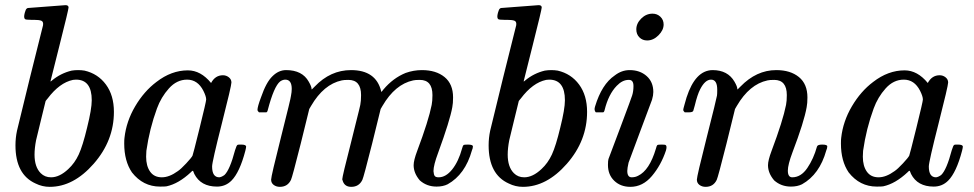

<svg xmlns="http://www.w3.org/2000/svg" viewBox="-20 -714 3779 745"><path d="M89 -683Q90 -683 161.5 -688.5Q233 -694 234 -694Q246 -694 246 -685Q246 -677 211 -538.5Q176 -400 176 -399Q176 -396 182 -402Q216 -430 258 -440Q270 -442 283 -442Q296 -442 308 -440Q360 -428 391 -386Q422 -344 422 -280Q422 -168 343.5 -78.5Q265 11 173 11Q144 11 118 -2Q40 -37 40 -150Q40 -179 46 -207Q46 -208 96 -412L147 -616Q149 -630 140.5 -633.5Q132 -637 112 -637Q105 -637 101 -637Q80 -637 77 -640Q71 -645 76 -664Q80 -678 83 -680Q86 -683 89 -683ZM336 -325Q336 -405 275 -405Q273 -405 268.5 -404.5Q264 -404 263 -404Q211 -393 165 -332Q163 -330 160 -326L157 -322Q157 -321 139.5 -250.5Q122 -180 120 -170Q114 -139 114 -114Q114 -66 138 -42Q154 -26 178 -26Q211 -26 245 -58Q270 -81 285.5 -114.5Q301 -148 318 -219Q336 -291 336 -325Z M878 -394Q878 -381 840.5 -233.5Q803 -86 803 -68Q803 -26 831 -26Q840 -27 851 -35Q872 -55 892 -131Q898 -151 902 -152Q904 -153 912 -153H916Q935 -153 935 -145Q935 -141 932 -129Q910 -45 878 -13Q855 10 822 10Q759 10 734 -39Q729 -52 729 -51Q728 -52 725 -50Q723 -48 721 -46Q673 -1 626 9Q620 10 601 10Q535 10 492 -45Q462 -89 462 -157Q462 -173 463 -179Q470 -243 504.5 -301.5Q539 -360 587 -396Q645 -441 709 -441Q759 -441 799 -392Q815 -422 845 -422Q858 -422 868 -414Q878 -406 878 -394ZM547 -106Q547 -70 562.5 -48Q578 -26 608 -26Q637 -26 670 -50Q682 -58 702.5 -80Q723 -102 727 -110Q729 -114 754.5 -217Q780 -320 780 -328Q780 -340 769 -362Q747 -405 706 -405Q666 -405 635.5 -371Q605 -337 589 -293Q560 -214 548 -129Q548 -126 547.5 -118Q547 -110 547 -106Z M1066 11Q1052 11 1042 3.5Q1032 -4 1032 -17Q1032 -30 1070.5 -182.5Q1109 -335 1109 -342Q1112 -357 1112 -369Q1112 -405 1087 -405Q1077 -405 1067 -398Q1043 -379 1019 -287Q1019 -286 1018 -283.5Q1017 -281 1016.5 -280.5Q1016 -280 1015 -279Q1014 -278 1011.5 -278Q1009 -278 1007 -278Q1005 -278 999 -278H985Q979 -284 979 -287Q979 -300 993 -337Q1013 -395 1037 -418Q1061 -442 1090 -442Q1153 -442 1178 -397Q1189 -378 1189 -369Q1189 -367 1190 -367L1201 -378Q1262 -442 1342 -442Q1439 -442 1459 -360L1460 -357L1468 -367Q1505 -411 1554 -431Q1585 -442 1617 -442Q1672 -442 1705 -415Q1738 -388 1738 -336Q1738 -313 1735 -298Q1726 -247 1680 -121Q1662 -73 1662 -50Q1663 -36 1667 -31Q1671 -26 1682 -26Q1710 -26 1734.5 -56.5Q1759 -87 1773 -138Q1776 -149 1778.5 -151Q1781 -153 1795 -153Q1815 -153 1815 -146Q1815 -139 1811 -130Q1785 -37 1717 1Q1699 10 1674 10Q1636 10 1609 -14Q1585 -42 1585 -73Q1585 -92 1599 -129Q1643 -246 1655 -307Q1658 -322 1658 -345Q1658 -404 1609 -404Q1591 -404 1583 -402Q1513 -387 1464 -303L1457 -291L1424 -157Q1391 -26 1386 -16Q1373 11 1343 11Q1319 11 1311 -9L1308 -18Q1308 -29 1342 -161Q1350 -193 1358.5 -227.5Q1367 -262 1372.5 -283.5Q1378 -305 1378 -307Q1381 -322 1381 -345Q1381 -404 1332 -404Q1314 -404 1306 -402Q1236 -387 1187 -303L1180 -291L1147 -157Q1114 -26 1109 -16Q1096 11 1066 11Z M1925 -683Q1926 -683 1997.5 -688.5Q2069 -694 2070 -694Q2082 -694 2082 -685Q2082 -677 2047 -538.5Q2012 -400 2012 -399Q2012 -396 2018 -402Q2052 -430 2094 -440Q2106 -442 2119 -442Q2132 -442 2144 -440Q2196 -428 2227 -386Q2258 -344 2258 -280Q2258 -168 2179.5 -78.5Q2101 11 2009 11Q1980 11 1954 -2Q1876 -37 1876 -150Q1876 -179 1882 -207Q1882 -208 1932 -412L1983 -616Q1985 -630 1976.5 -633.5Q1968 -637 1948 -637Q1941 -637 1937 -637Q1916 -637 1913 -640Q1907 -645 1912 -664Q1916 -678 1919 -680Q1922 -683 1925 -683ZM2172 -325Q2172 -405 2111 -405Q2109 -405 2104.5 -404.5Q2100 -404 2099 -404Q2047 -393 2001 -332Q1999 -330 1996 -326L1993 -322Q1993 -321 1975.5 -250.5Q1958 -180 1956 -170Q1950 -139 1950 -114Q1950 -66 1974 -42Q1990 -26 2014 -26Q2047 -26 2081 -58Q2106 -81 2121.5 -114.5Q2137 -148 2154 -219Q2172 -291 2172 -325Z M2449 -600Q2449 -623 2468 -642Q2487 -661 2512 -661Q2530 -661 2542.5 -649Q2555 -637 2555 -619Q2555 -597 2535 -577Q2515 -557 2491 -557Q2473 -557 2461 -569Q2449 -581 2449 -600ZM2438 -380Q2438 -404 2421 -404H2419Q2395 -404 2373 -381Q2341 -348 2326 -287Q2326 -286 2325 -283.5Q2324 -281 2323.5 -280.5Q2323 -280 2322 -279Q2321 -278 2318.5 -278Q2316 -278 2314 -278Q2312 -278 2306 -278H2292Q2284 -286 2289 -301Q2315 -387 2365 -421Q2392 -442 2423 -442Q2463 -442 2489 -419Q2515 -396 2515 -357Q2515 -344 2510 -327Q2509 -325 2464 -204L2419 -83Q2414 -61 2414 -51Q2414 -26 2431 -26Q2445 -26 2456 -32Q2500 -53 2525 -137Q2528 -149 2530.5 -151Q2533 -153 2547 -153Q2561 -153 2563 -151Q2569 -147 2564 -130Q2545 -73 2509.5 -31Q2474 11 2426 11Q2388 11 2363.5 -12.5Q2339 -36 2339 -74Q2339 -91 2341 -97Q2342 -99 2387.5 -220.5Q2433 -342 2433 -344Q2438 -360 2438 -380Z M2718 11Q2704 11 2694 3.5Q2684 -4 2684 -17Q2684 -30 2722 -180Q2760 -330 2762 -343Q2763 -348 2763 -366Q2763 -405 2739 -405Q2716 -405 2697 -368Q2686 -347 2676 -305Q2670 -285 2670 -284Q2668 -278 2651 -278H2637Q2631 -284 2631 -287Q2631 -291 2636 -308Q2666 -426 2728 -440Q2736 -442 2745 -442Q2804 -442 2830 -397Q2841 -378 2841 -369Q2841 -367 2842 -367L2853 -378Q2915 -442 2992 -442Q3047 -442 3080 -415Q3113 -388 3113 -336Q3113 -313 3110 -298Q3100 -241 3055 -123Q3037 -75 3037 -52Q3037 -26 3054 -26Q3088 -26 3112.5 -62Q3137 -98 3150 -145Q3152 -153 3170 -153Q3190 -153 3190 -146Q3190 -139 3186 -130Q3160 -37 3092 1Q3074 10 3049 10Q3011 10 2984 -14Q2960 -42 2960 -73Q2960 -92 2974 -129Q3018 -246 3030 -307Q3033 -322 3033 -345Q3033 -404 2984 -404Q2966 -404 2958 -402Q2888 -387 2839 -303L2832 -291L2799 -157Q2766 -26 2761 -16Q2748 11 2718 11Z M3659 -394Q3659 -381 3621.5 -233.5Q3584 -86 3584 -68Q3584 -26 3612 -26Q3621 -27 3632 -35Q3653 -55 3673 -131Q3679 -151 3683 -152Q3685 -153 3693 -153H3697Q3716 -153 3716 -145Q3716 -141 3713 -129Q3691 -45 3659 -13Q3636 10 3603 10Q3540 10 3515 -39Q3510 -52 3510 -51Q3509 -52 3506 -50Q3504 -48 3502 -46Q3454 -1 3407 9Q3401 10 3382 10Q3316 10 3273 -45Q3243 -89 3243 -157Q3243 -173 3244 -179Q3251 -243 3285.5 -301.5Q3320 -360 3368 -396Q3426 -441 3490 -441Q3540 -441 3580 -392Q3596 -422 3626 -422Q3639 -422 3649 -414Q3659 -406 3659 -394ZM3328 -106Q3328 -70 3343.5 -48Q3359 -26 3389 -26Q3418 -26 3451 -50Q3463 -58 3483.5 -80Q3504 -102 3508 -110Q3510 -114 3535.5 -217Q3561 -320 3561 -328Q3561 -340 3550 -362Q3528 -405 3487 -405Q3447 -405 3416.5 -371Q3386 -337 3370 -293Q3341 -214 3329 -129Q3329 -126 3328.5 -118Q3328 -110 3328 -106Z"/></svg>

Font: KaTeX_Math
Style: Italic
Weight: 400
Version: Version 3699957226